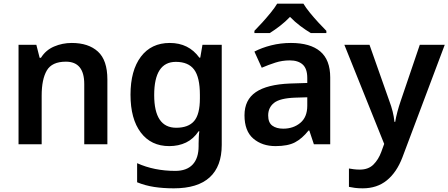

<svg xmlns="http://www.w3.org/2000/svg" viewBox="-20 -786 2443 1046"><path d="M371 -552Q462 -552 513.5 -505Q565 -458 565 -353V0H439V-328Q439 -450 339 -450Q263 -450 235 -402Q207 -354 207 -265V0H81V-542H178L196 -471H203Q229 -513 274.5 -532.5Q320 -552 371 -552Z M905 -552Q1008 -552 1066 -472H1071L1083 -542H1188V4Q1188 120 1122.5 180Q1057 240 927 240Q869 240 820 232.5Q771 225 727 207V103Q820 145 935 145Q997 145 1029.5 110.5Q1062 76 1062 10V-4Q1062 -19 1063 -39Q1064 -59 1066 -71H1062Q1034 -29 993.5 -9.5Q953 10 902 10Q803 10 747 -64Q691 -138 691 -270Q691 -402 747.5 -477Q804 -552 905 -552ZM938 -449Q820 -449 820 -268Q820 -90 940 -90Q1006 -90 1037.5 -126.5Q1069 -163 1069 -250V-269Q1069 -365 1037.5 -407Q1006 -449 938 -449Z M1565 -552Q1670 -552 1724.5 -506Q1779 -460 1779 -364V0H1690L1665 -75H1661Q1626 -31 1587 -10.5Q1548 10 1481 10Q1408 10 1360 -31Q1312 -72 1312 -158Q1312 -242 1373.5 -284Q1435 -326 1560 -331L1654 -334V-361Q1654 -412 1629 -434.5Q1604 -457 1559 -457Q1518 -457 1480.5 -445Q1443 -433 1406 -417L1366 -505Q1406 -526 1457.5 -539Q1509 -552 1565 -552ZM1588 -254Q1505 -251 1473 -225.5Q1441 -200 1441 -157Q1441 -118 1463.5 -101.5Q1486 -85 1523 -85Q1578 -85 1616 -116.5Q1654 -148 1654 -210V-256ZM1633 -766Q1646 -744 1668.5 -716.5Q1691 -689 1715 -663Q1739 -637 1758 -618V-606H1673Q1646 -622 1616 -644.5Q1586 -667 1560 -694Q1534 -667 1505.5 -645Q1477 -623 1450 -606H1366V-618Q1385 -637 1408.5 -663Q1432 -689 1454.5 -716.5Q1477 -744 1490 -766Z M1856 -542H1993L2101 -236Q2112 -207 2119 -179Q2126 -151 2129 -122H2133Q2137 -147 2145 -177Q2153 -207 2163 -236L2267 -542H2403L2172 72Q2141 153 2087.5 196.5Q2034 240 1956 240Q1931 240 1913 237.5Q1895 235 1881 232V132Q1892 134 1907.5 136Q1923 138 1940 138Q1987 138 2014.5 110.5Q2042 83 2057 42L2073 -2Z"/></svg>

Font: Noto Sans SemiBold
Style: Regular
Weight: 600
Designer: Monotype Design Team
Foundry: Monotype Imaging Inc.
Version: Version 2.007